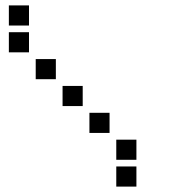

<svg xmlns="http://www.w3.org/2000/svg" viewBox="-20 -708 640 715"><path d="M14 -688Q13 -688 13 -688Q13 -688 13 -687V-614Q13 -613 13 -613Q13 -613 14 -613H87Q88 -613 88 -613Q88 -613 88 -614V-687Q88 -688 88 -688Q88 -688 87 -688ZM14 -588Q13 -588 13 -588Q13 -588 13 -587V-514Q13 -513 13 -513Q13 -513 14 -513H87Q88 -513 88 -513Q88 -513 88 -514V-587Q88 -588 88 -588Q88 -588 87 -588ZM114 -488Q113 -488 113 -488Q113 -488 113 -487V-414Q113 -413 113 -413Q113 -413 114 -413H187Q188 -413 188 -413Q188 -413 188 -414V-487Q188 -488 188 -488Q188 -488 187 -488ZM214 -388Q213 -388 213 -388Q213 -388 213 -387V-314Q213 -313 213 -313Q213 -313 214 -313H287Q288 -313 288 -313Q288 -313 288 -314V-387Q288 -388 288 -388Q288 -388 287 -388ZM314 -288Q313 -288 313 -288Q313 -288 313 -287V-214Q313 -213 313 -213Q313 -213 314 -213H387Q388 -213 388 -213Q388 -213 388 -214V-287Q388 -288 388 -288Q388 -288 387 -288ZM414 -188Q413 -188 413 -188Q413 -188 413 -187V-114Q413 -113 413 -113Q413 -113 414 -113H487Q488 -113 488 -113Q488 -113 488 -114V-187Q488 -188 488 -188Q488 -188 487 -188ZM414 -88Q413 -88 413 -88Q413 -88 413 -87V-14Q413 -13 413 -13Q413 -13 414 -13H487Q488 -13 488 -13Q488 -13 488 -14V-87Q488 -88 488 -88Q488 -88 487 -88Z"/></svg>

Font: Doto Black
Style: Bold
Weight: 700
Monospace: yes
Version: Version 1.000